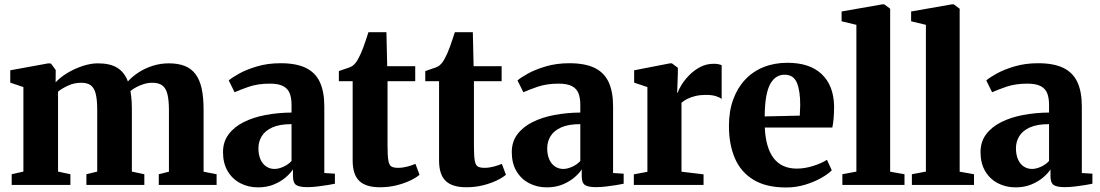

<svg xmlns="http://www.w3.org/2000/svg" viewBox="-20 -838 4986 870"><path d="M33 0V-48.5L86 -60.5V-443.5L26.5 -463.5V-519.5L199 -551L211 -550L232.5 -520.5L232 -465Q252.5 -487.5 285.2 -507.2Q318 -527 354.5 -539Q391 -551 423.5 -551Q479 -551 511.5 -530.8Q544 -510.5 559.5 -469Q579.5 -491.5 608.5 -510.2Q637.5 -529 672.5 -540Q707.5 -551 745 -551Q787 -551 817 -539.2Q847 -527.5 866 -502Q885 -476.5 893.8 -436.8Q902.5 -397 902.5 -341V-60L961.5 -48.5V0H699.5V-48.5L745.5 -60V-338Q745.5 -382 739 -409.8Q732.5 -437.5 716.2 -450.2Q700 -463 670.5 -463Q651.5 -463 633 -457.5Q614.5 -452 598.5 -443.5Q582.5 -435 571 -425.5Q573 -415 574.5 -401.8Q576 -388.5 576.8 -374.5Q577.5 -360.5 577.5 -345.5V-60.5L634 -48.5V0H371.5V-48.5L420.5 -60.5V-340.5Q420.5 -384 414.2 -411Q408 -438 392.5 -450.5Q377 -463 347.5 -463Q316.5 -463 288.8 -450.2Q261 -437.5 243 -423V-60.5L299 -48.5V0Z M1149 11Q1105 11 1068.8 -8Q1032.5 -27 1011.5 -62.8Q990.5 -98.5 990.5 -148.5Q990.5 -195.5 1015.8 -229.2Q1041 -263 1084.5 -284.8Q1128 -306.5 1184 -317Q1240 -327.5 1301 -328V-362.5Q1301 -394.5 1292.5 -415.8Q1284 -437 1262.5 -448Q1241 -459 1203 -459Q1148.5 -459 1107.2 -444.8Q1066 -430.5 1043 -420L1016.5 -473.5Q1031 -486.5 1064 -504.8Q1097 -523 1145 -537.2Q1193 -551.5 1251.5 -551.5Q1322 -551.5 1365.5 -530.5Q1409 -509.5 1429.2 -466.2Q1449.5 -423 1449.5 -356.5V-54L1497.5 -51V-5.5Q1486.5 -3 1465 0.5Q1443.5 4 1418.8 7Q1394 10 1372 10Q1336.5 10 1322 0.2Q1307.5 -9.5 1307.5 -40V-70.5Q1296.5 -53 1274.2 -34Q1252 -15 1220.5 -2Q1189 11 1149 11ZM1224 -72.5Q1242.5 -72.5 1264.5 -82.5Q1286.5 -92.5 1301 -108.5V-275.5Q1247.5 -275.5 1214.5 -260.8Q1181.5 -246 1166.2 -221.2Q1151 -196.5 1151 -166.5Q1151 -137 1160.2 -116Q1169.5 -95 1186 -83.8Q1202.5 -72.5 1224 -72.5Z M1701 10.5Q1638 10.5 1608 -18.2Q1578 -47 1578 -110.5V-470H1515.5V-516Q1527 -520.5 1539.2 -524.2Q1551.5 -528 1562.2 -532Q1573 -536 1580 -541.5Q1587.5 -548 1593.5 -556Q1599.5 -564 1604.5 -574.2Q1609.5 -584.5 1615 -595.5Q1620.5 -607.5 1626.5 -624Q1632.5 -640.5 1638.5 -658.5Q1644.5 -676.5 1649.5 -692H1731L1734.5 -538H1861.5V-470H1736V-178.5Q1736 -132 1739.8 -110.5Q1743.5 -89 1754 -83.2Q1764.5 -77.5 1784 -77.5Q1804.5 -77.5 1826 -83.2Q1847.5 -89 1862.5 -95.5L1881 -46Q1864.5 -32 1837.2 -19.2Q1810 -6.5 1775.5 2Q1741 10.5 1701 10.5Z M2092.5 10.5Q2029.5 10.5 1999.5 -18.2Q1969.5 -47 1969.5 -110.5V-470H1907V-516Q1918.5 -520.5 1930.8 -524.2Q1943 -528 1953.8 -532Q1964.5 -536 1971.5 -541.5Q1979 -548 1985 -556Q1991 -564 1996 -574.2Q2001 -584.5 2006.5 -595.5Q2012 -607.5 2018 -624Q2024 -640.5 2030 -658.5Q2036 -676.5 2041 -692H2122.5L2126 -538H2253V-470H2127.5V-178.5Q2127.5 -132 2131.2 -110.5Q2135 -89 2145.5 -83.2Q2156 -77.5 2175.5 -77.5Q2196 -77.5 2217.5 -83.2Q2239 -89 2254 -95.5L2272.5 -46Q2256 -32 2228.8 -19.2Q2201.5 -6.5 2167 2Q2132.5 10.5 2092.5 10.5Z M2457.5 11Q2413.5 11 2377.2 -8Q2341 -27 2320 -62.8Q2299 -98.5 2299 -148.5Q2299 -195.5 2324.2 -229.2Q2349.5 -263 2393 -284.8Q2436.5 -306.5 2492.5 -317Q2548.5 -327.5 2609.5 -328V-362.5Q2609.5 -394.5 2601 -415.8Q2592.5 -437 2571 -448Q2549.5 -459 2511.5 -459Q2457 -459 2415.8 -444.8Q2374.5 -430.5 2351.5 -420L2325 -473.5Q2339.5 -486.5 2372.5 -504.8Q2405.5 -523 2453.5 -537.2Q2501.5 -551.5 2560 -551.5Q2630.5 -551.5 2674 -530.5Q2717.5 -509.5 2737.8 -466.2Q2758 -423 2758 -356.5V-54L2806 -51V-5.5Q2795 -3 2773.5 0.5Q2752 4 2727.2 7Q2702.5 10 2680.5 10Q2645 10 2630.5 0.2Q2616 -9.5 2616 -40V-70.5Q2605 -53 2582.8 -34Q2560.5 -15 2529 -2Q2497.5 11 2457.5 11ZM2532.5 -72.5Q2551 -72.5 2573 -82.5Q2595 -92.5 2609.5 -108.5V-275.5Q2556 -275.5 2523 -260.8Q2490 -246 2474.8 -221.2Q2459.5 -196.5 2459.5 -166.5Q2459.5 -137 2468.8 -116Q2478 -95 2494.5 -83.8Q2511 -72.5 2532.5 -72.5Z M2852 0V-48L2913.5 -59.5V-443.5L2853.5 -463.5V-519.5L3015.5 -551H3024.5L3051.5 -531V-507L3048.5 -418L3051.5 -418.5Q3055 -432 3068.2 -453.5Q3081.5 -475 3102.8 -497Q3124 -519 3152.2 -534Q3180.5 -549 3214 -549Q3227 -549 3236 -547Q3245 -545 3250 -543V-389.5Q3241 -397 3223.5 -402.5Q3206 -408 3178 -408Q3152.5 -408 3131.5 -403Q3110.5 -398 3094.8 -390Q3079 -382 3068 -372.5V-60L3168 -48V0Z M3542 11.5Q3451.5 11.5 3394 -23.5Q3336.5 -58.5 3309.8 -121.2Q3283 -184 3283 -266.5Q3283 -334 3302.2 -387Q3321.5 -440 3356.5 -477.2Q3391.5 -514.5 3440.2 -534Q3489 -553.5 3548 -553.5Q3649 -553.5 3703.2 -502.2Q3757.5 -451 3759.5 -357.5Q3759.5 -324 3757.2 -300Q3755 -276 3751.5 -260H3445.5Q3447.5 -213.5 3457.8 -178.8Q3468 -144 3486 -120.8Q3504 -97.5 3530.2 -85.8Q3556.5 -74 3590.5 -74Q3627 -74 3666 -86.5Q3705 -99 3727 -114L3749 -66.5Q3734 -50.5 3702.2 -32.2Q3670.5 -14 3628.8 -1.2Q3587 11.5 3542 11.5ZM3445 -310.5 3604 -314Q3604.5 -326 3605 -338Q3605.5 -350 3606 -362.5Q3606 -427 3590.8 -463.2Q3575.5 -499.5 3535 -499.5Q3516 -499.5 3500 -490.2Q3484 -481 3471.5 -459.8Q3459 -438.5 3452.2 -402Q3445.5 -365.5 3445 -310.5Z M3860.5 -60.5V-725.5L3793.5 -741.5V-786L3979 -818.5H3986.5L4013.5 -798.5V-60L4078.5 -48.5V0H3797V-48.5Z M4175.5 -60.5V-725.5L4108.5 -741.5V-786L4294 -818.5H4301.5L4328.5 -798.5V-60L4393.5 -48.5V0H4112V-48.5Z M4581.5 11Q4537.5 11 4501.2 -8Q4465 -27 4444 -62.8Q4423 -98.5 4423 -148.5Q4423 -195.5 4448.2 -229.2Q4473.5 -263 4517 -284.8Q4560.5 -306.5 4616.5 -317Q4672.5 -327.5 4733.5 -328V-362.5Q4733.5 -394.5 4725 -415.8Q4716.5 -437 4695 -448Q4673.5 -459 4635.5 -459Q4581 -459 4539.8 -444.8Q4498.5 -430.5 4475.5 -420L4449 -473.5Q4463.5 -486.5 4496.5 -504.8Q4529.5 -523 4577.5 -537.2Q4625.5 -551.5 4684 -551.5Q4754.5 -551.5 4798 -530.5Q4841.5 -509.5 4861.8 -466.2Q4882 -423 4882 -356.5V-54L4930 -51V-5.5Q4919 -3 4897.5 0.5Q4876 4 4851.2 7Q4826.5 10 4804.5 10Q4769 10 4754.5 0.2Q4740 -9.5 4740 -40V-70.5Q4729 -53 4706.8 -34Q4684.5 -15 4653 -2Q4621.5 11 4581.5 11ZM4656.5 -72.5Q4675 -72.5 4697 -82.5Q4719 -92.5 4733.5 -108.5V-275.5Q4680 -275.5 4647 -260.8Q4614 -246 4598.8 -221.2Q4583.5 -196.5 4583.5 -166.5Q4583.5 -137 4592.8 -116Q4602 -95 4618.5 -83.8Q4635 -72.5 4656.5 -72.5Z"/></svg>

Font: Merriweather 60pt ExtraBold
Style: Regular
Weight: 800
Version: Version 2.100